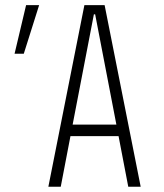

<svg xmlns="http://www.w3.org/2000/svg" viewBox="-20 -713 626 733"><path d="M164.6 0H211.9L249 -193.4H432.6L469.7 0H517.1L379.4 -693.4H302.2ZM257.3 -237.3 338.4 -658.2H343.3L424.3 -237.3ZM35.6 -507.8H70.8L129.4 -693.4H79.6Z"/></svg>

Font: Cascadia Code PL ExtraLight
Style: Regular
Weight: 200
Monospace: yes
Designer: Aaron Bell
Foundry: Saja Typeworks
Version: Version 2404.023